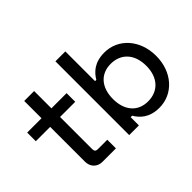

<svg xmlns="http://www.w3.org/2000/svg" viewBox="-130 -987 1288 1288"><g transform="rotate(-45 514.0 -343.0)"><path d="M14 -496V-414H150V-84C150 -34 184 0 232 0H360V-82H270C252 -82 244 -90 244 -110V-414H388V-496H244V-660H150V-496Z M486 -700V0H578V-78H592C619 -33 664 14 760 14C889 14 990 -94 990 -248C990 -402 889 -510 760 -510C664 -510 619 -463 592 -418H580V-700ZM736 -426C830 -426 896 -362 896 -248C896 -134 830 -70 736 -70C640 -70 580 -138 580 -248C580 -358 640 -426 736 -426Z"/></g></svg>

Font: Space Text Medium
Style: Regular
Weight: 500
Designer: Florian Karsten (Space Text), Colophon Foundry (Space Mono)
Foundry: Florian Karsten
Version: Version 1.003;PS 001.003;hotconv 1.0.88;makeotf.lib2.5.64775